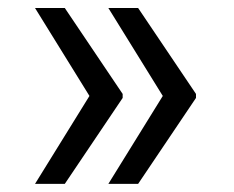

<svg xmlns="http://www.w3.org/2000/svg" viewBox="-20 -534 580 476"><path d="M66.8 -78.1 203.1 -298.3H284.1V-291.2L140.6 -78.1ZM66.8 -514.2H140.6L284.1 -301.1V-294H203.1ZM248.6 -78.1 384.9 -298.3H465.9V-291.2L322.4 -78.1ZM248.6 -514.2H322.4L465.9 -301.1V-294H384.9Z"/></svg>

Font: InterMG
Style: Regular
Weight: 400
Designer: Rasmus Andersson
Foundry: rsms
Version: Version 3.019;December 26, 2023;FontCreator 15.0.0.2955 64-b